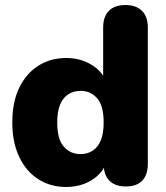

<svg xmlns="http://www.w3.org/2000/svg" viewBox="-20 -734 660 765"><path d="M244 11Q181 11 132.5 -20Q84 -51 56.5 -109Q29 -167 29 -246Q29 -327 56.5 -384Q84 -441 132.5 -472Q181 -503 244 -503Q299 -503 343 -477Q387 -451 402 -410H391V-624Q391 -668 414 -691Q437 -714 480 -714Q522 -714 545.5 -691Q569 -668 569 -624V-81Q569 -37 546.5 -14Q524 9 481 9Q439 9 416 -14Q393 -37 393 -81V-138L404 -89Q390 -44 345.5 -16.5Q301 11 244 11ZM301 -120Q328 -120 349 -133.5Q370 -147 381.5 -174.5Q393 -202 393 -246Q393 -313 367 -342.5Q341 -372 301 -372Q274 -372 253 -359Q232 -346 220 -318.5Q208 -291 208 -246Q208 -180 234 -150Q260 -120 301 -120Z"/></svg>

Font: Nunito ExtraLight Black
Style: Regular
Weight: 900
Version: Version 3.602